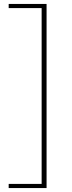

<svg xmlns="http://www.w3.org/2000/svg" viewBox="-20 -731 367 973"><path d="M216 222H191V-711H216ZM216 222H24V201H216ZM216 -690H24V-711H216Z"/></svg>

Font: Ysabeau Office Thin
Style: Regular
Weight: 250
Designer: Christian Thalmann (Catharsis Fonts)
Version: Version 2.001;gftools[0.9.30]; featfreeze: tnum,lnum,ss02